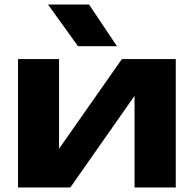

<svg xmlns="http://www.w3.org/2000/svg" viewBox="-20 -832 859 852"><path d="M60 0V-570H242V-100L200 -112L521 -570H760V0H577V-481L620 -468L292 0ZM375 -812 499 -627H326L193 -812Z"/></svg>

Font: Unbounded SemiBold
Style: Regular
Weight: 600
Designer: Luke Prowse, Jean-Baptiste Morizot, Fátima Lázaro, Florian Runge
Foundry: NaN
Version: Version 1.700